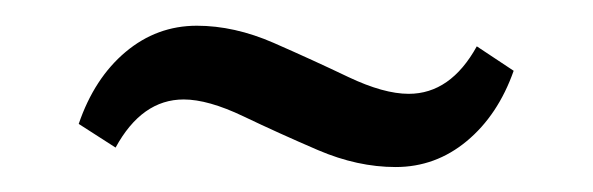

<svg xmlns="http://www.w3.org/2000/svg" viewBox="-20 -275 463 150"><path d="M352.5 -238.8 381.3 -219.7Q369.1 -185.1 344.7 -164.8Q320.3 -144.5 289.1 -144.5Q259.3 -144.5 228.5 -157.7Q197.8 -170.9 170.2 -184.1Q142.6 -197.3 123.5 -197.3Q90.8 -197.3 70.3 -159.7L41.5 -178.2Q53.7 -213.9 78.1 -234.4Q102.5 -254.9 133.8 -254.9Q163.1 -254.9 193.8 -241.5Q224.6 -228 252.2 -214.8Q279.8 -201.7 299.3 -201.7Q332 -201.7 352.5 -238.8Z"/></svg>

Font: Lateef Medium
Style: Regular
Weight: 500
Designer: SIL International
Foundry: SIL International
Version: Version 4.200